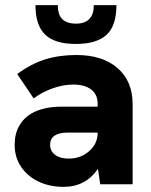

<svg xmlns="http://www.w3.org/2000/svg" viewBox="-20 -717 588 747"><path d="M361 -60Q313 10 227 10Q173 10 130 -10.5Q87 -31 62 -68Q37 -105 37 -154Q37 -196 54.5 -227Q72 -258 103 -276Q149 -302 220 -302H360V-312Q360 -350 334.5 -369Q309 -388 265 -388Q226 -388 184 -373Q142 -358 111 -334L47 -429Q101 -469 156 -486Q211 -503 277 -503Q379 -503 437.5 -452Q496 -401 496 -312V0H370ZM247 -100Q294 -100 327 -129Q360 -158 360 -201H240Q210 -201 192 -189Q175 -177 175 -154Q175 -129 194.5 -114.5Q214 -100 247 -100ZM118 -697H205Q205 -658 223.5 -641.5Q242 -625 275 -625Q345 -625 345 -697H433Q433 -617 394.5 -581.5Q356 -546 275 -546Q193 -546 155.5 -582.5Q118 -619 118 -697Z"/></svg>

Font: Hanken Grotesk ExtraBold
Style: Regular
Weight: 800
Designer: Alfredo Marco Pradil
Foundry: Hanken Design Co.
Version: Version 3.014